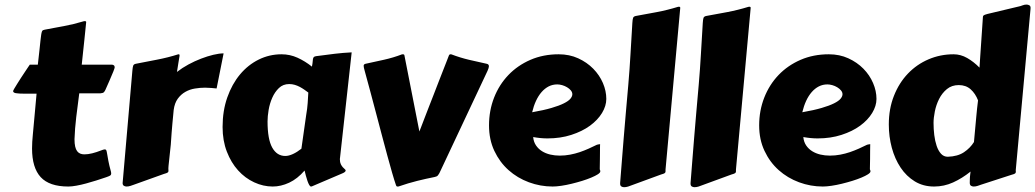

<svg xmlns="http://www.w3.org/2000/svg" viewBox="-20 -779 4464 828"><path d="M321.8 -376.5Q314.9 -325.2 308.8 -274.2Q302.7 -223.1 301.3 -178.7Q301.3 -159.7 304.2 -147Q307.1 -134.3 312.7 -127Q318.4 -119.6 326.2 -116.5Q334 -113.3 343.8 -113.3Q359.4 -113.3 377.9 -117.9Q396.5 -122.6 415 -129.9Q420.9 -132.3 425 -133.5Q429.2 -134.8 432.1 -134.8Q437 -134.8 438.7 -130.4Q440.4 -126 442.1 -115Q443.8 -104 447.3 -85.4Q450.7 -66.9 458.5 -38.6Q459 -36.1 459.2 -34.4Q459.5 -32.7 459.5 -31.2Q459.5 -24.4 454.3 -21.5Q449.2 -18.6 437.5 -14.6Q417.5 -7.8 395.3 -0.7Q373 6.3 351.3 12.2Q329.6 18.1 309.6 21.7Q289.6 25.4 274.4 25.4Q192.9 25.4 155.5 -15.1Q118.2 -55.7 118.2 -138.7Q118.2 -152.8 119.1 -167.7Q120.1 -182.6 121.6 -198.7Q126.5 -247.6 130.1 -291.3Q133.8 -335 137.7 -375H86.4Q60.1 -375 48.3 -377.2Q36.6 -379.4 36.6 -386.2Q36.6 -388.2 41.5 -396.7Q46.4 -405.3 54 -417.2Q61.5 -429.2 70.3 -442.9Q79.1 -456.5 87.2 -468.5Q95.2 -480.5 101.1 -489.3Q106.9 -498 108.4 -500H143.1Q147.5 -537.1 150.1 -562.3Q152.8 -587.4 154.5 -604Q156.2 -620.6 157.7 -629.6Q159.2 -638.7 160.9 -643.1Q162.6 -647.5 165.3 -648.7Q168 -649.9 172.4 -650.9Q194.3 -655.3 214.8 -658.9Q235.4 -662.6 255.9 -666.5Q276.4 -670.4 297.6 -675.5Q318.8 -680.7 341.8 -687.5Q343.3 -687.5 343.8 -687.7Q344.2 -688 345.7 -688Q351.6 -688 351.6 -684.1V-683.1Q349.1 -656.2 344 -608.4Q338.9 -560.5 332.5 -500H463.4Q467.3 -500 470.9 -497.3Q474.6 -494.6 474.6 -488.3Q474.6 -485.8 468.8 -470.7Q462.9 -455.6 452.1 -431.2L434.6 -391.6Q431.2 -384.3 427.5 -380.9Q423.8 -377.4 412.6 -376.5Z M914.1 -397.5Q903.8 -398.4 891.1 -399.7Q878.4 -400.9 864.3 -400.9Q842.8 -400.9 820.6 -397.2Q798.3 -393.6 779.3 -382.8Q760.3 -372.1 746.6 -353.3Q732.9 -334.5 729 -304.7Q725.6 -268.6 723.4 -245.4Q721.2 -222.2 720.2 -207.3Q719.2 -192.4 718.5 -183.3Q717.8 -174.3 717.3 -166.5Q717.3 -164.6 716.6 -155.8Q715.8 -147 714.4 -135.3Q712.9 -123.5 711.7 -109.9Q710.4 -96.2 709 -84.5Q707.5 -72.8 706.8 -64Q706.1 -55.2 706.1 -53.2Q706.1 -49.3 706.3 -46.6Q706.5 -43.9 706.5 -41.5Q706.5 -37.6 702.9 -34.9Q699.2 -32.2 686.5 -28.8L557.1 17.6Q551.8 19.5 543 22.5Q534.2 25.4 525.9 25.4Q519 25.4 513.9 22Q508.8 18.6 508.8 10.3L550.8 -473.6Q552.2 -489.7 554.4 -495.8Q556.6 -502 565.4 -503.9Q609.9 -512.7 657.2 -521.7Q704.6 -530.8 749 -544.9Q752.9 -544.9 753.7 -543.7Q754.4 -542.5 754.4 -540Q754.4 -539.1 754.2 -537.1Q753.9 -535.2 752.7 -528.3Q751.5 -521.5 749.3 -507.6Q747.1 -493.7 743.2 -468.8Q765.6 -486.3 792.7 -501Q819.8 -515.6 847.2 -526.1Q874.5 -536.6 899.9 -542.7Q925.3 -548.8 944.3 -548.8Z M1446.3 -98.1Q1445.8 -96.2 1445.8 -94.5Q1445.8 -92.8 1445.8 -91.3Q1445.8 -79.1 1449.7 -71Q1453.6 -63 1458.3 -57.9Q1462.9 -52.7 1466.8 -49.6Q1470.7 -46.4 1470.7 -43.9Q1470.7 -37.1 1456.1 -31.2L1324.7 24.9Q1324.2 25.4 1321.3 25.4Q1317.4 25.4 1313.5 18.6Q1309.6 11.7 1305.9 1.2Q1302.2 -9.3 1299.1 -21.2Q1295.9 -33.2 1293.5 -43.5Q1262.7 -7.8 1227.1 8.8Q1191.4 25.4 1156.2 25.4Q1115.2 25.4 1076.2 7.3Q1037.1 -10.7 1006.8 -44.2Q976.6 -77.6 958.3 -125Q939.9 -172.4 939.9 -231.4Q939.9 -301.3 960.2 -358.9Q980.5 -416.5 1015.1 -458Q1049.8 -499.5 1095.9 -522.2Q1142.1 -544.9 1193.8 -544.9Q1230.5 -544.9 1263.2 -530Q1295.9 -515.1 1325.2 -491.7Q1328.1 -506.3 1328.6 -515.1Q1329.1 -523.9 1330.8 -528.8Q1332.5 -533.7 1337.4 -535.4Q1342.3 -537.1 1353.5 -538.1Q1388.7 -543 1423.6 -547.1Q1458.5 -551.3 1496.6 -553.2ZM1300.3 -282.2Q1305.2 -310.1 1306.9 -334.7Q1308.6 -359.4 1309.6 -379.9Q1301.8 -385.7 1292.7 -392.1Q1283.7 -398.4 1273.2 -404.1Q1262.7 -409.7 1251.2 -413.1Q1239.7 -416.5 1227.1 -416.5Q1200.7 -416.5 1182.9 -399.4Q1165 -382.3 1154.1 -357.4Q1143.1 -332.5 1138.4 -304.7Q1133.8 -276.9 1133.8 -255.4Q1133.8 -178.2 1154.1 -142.3Q1174.3 -106.4 1210.4 -106.4Q1225.1 -106.4 1243.2 -114.7Q1261.2 -123 1279.8 -137.7Z M1916 -540Q1918 -544.9 1923.3 -544.9Q1924.3 -544.9 1925.3 -544.7Q1926.3 -544.4 1927.2 -544.4Q1963.9 -530.3 2002.4 -521.2Q2041 -512.2 2079.1 -503.9Q2088.4 -502 2088.4 -493.2Q2088.4 -486.8 2082.5 -473.6L1881.3 -45.9Q1877.4 -37.1 1874.5 -31.7Q1871.6 -26.4 1868.7 -22.9Q1865.7 -19.5 1862.3 -18.1Q1858.9 -16.6 1854 -15.6Q1816.9 -8.3 1778.8 1.2Q1740.7 10.7 1699.7 24.9Q1698.7 24.9 1698.2 25.1Q1697.8 25.4 1697.3 25.4H1693.8Q1691.4 25.4 1689.9 23.7Q1688.5 22 1688 20.5Q1680.7 -0.5 1671.1 -33.7Q1661.6 -66.9 1650.4 -107.9Q1639.2 -148.9 1627 -195.3Q1614.7 -241.7 1602.1 -289.6Q1589.4 -337.4 1576.9 -384.5Q1564.5 -431.6 1552.7 -473.6Q1548.3 -488.8 1548.3 -495.1Q1548.3 -502 1556.2 -503.9Q1594.2 -512.2 1635.3 -521.2Q1676.3 -530.3 1712.9 -544.4Q1714.4 -544.9 1717.3 -544.9Q1723.6 -544.9 1724.1 -540L1788.6 -211.9Q1791 -217.8 1796.9 -233.2Q1802.7 -248.5 1811 -270Q1819.3 -291.5 1829.3 -317.4Q1839.4 -343.3 1849.9 -370.1Q1860.4 -397 1870.6 -423.6Q1880.9 -450.2 1889.9 -473.1Q1898.9 -496.1 1905.8 -513.7Q1912.6 -531.2 1916 -540Z M2389.2 -544.9Q2435.5 -544.9 2473.4 -527.6Q2511.2 -510.3 2538.3 -482.7Q2565.4 -455.1 2580.1 -420.9Q2594.7 -386.7 2594.7 -352.5Q2594.7 -322.3 2576.2 -291.7Q2557.6 -261.2 2524.2 -236.8Q2490.7 -212.4 2443.8 -197.3Q2397 -182.1 2340.8 -182.1Q2311.5 -182.1 2279.3 -188Q2281.2 -167 2291.5 -151.9Q2301.8 -136.7 2317.4 -127Q2333 -117.2 2352.8 -112.5Q2372.6 -107.9 2393.6 -107.9Q2417 -107.9 2438.7 -112.1Q2460.4 -116.2 2480.5 -123Q2500.5 -129.9 2519 -138.2Q2537.6 -146.5 2554.2 -154.8Q2558.6 -155.8 2561.8 -156.5Q2564.9 -157.2 2567.9 -157.2Q2567.9 -157.2 2567.6 -149.4Q2567.4 -141.6 2567.4 -127.4Q2567.4 -113.3 2567.1 -93.3Q2566.9 -73.2 2566.4 -48.8Q2567.9 -46.4 2568.4 -43.9Q2568.8 -41.5 2568.8 -40Q2568.8 -34.2 2558.1 -27.3Q2547.4 -20.5 2530 -13.2Q2512.7 -5.9 2490.5 1Q2468.3 7.8 2445.3 13.4Q2422.4 19 2400.9 22.2Q2379.4 25.4 2363.3 25.4Q2310.5 25.4 2261 7.1Q2211.4 -11.2 2173.1 -45.4Q2134.8 -79.6 2111.8 -128.4Q2088.9 -177.2 2088.9 -238.3Q2088.9 -302.2 2110.8 -358.2Q2132.8 -414.1 2172.6 -455.6Q2212.4 -497.1 2267.6 -521Q2322.8 -544.9 2389.2 -544.9ZM2383.3 -415Q2363.3 -415 2346.4 -406.5Q2329.6 -397.9 2315.7 -382.1Q2301.8 -366.2 2291.5 -344Q2281.2 -321.8 2274.9 -294.9Q2325.2 -303.7 2358.4 -313.5Q2391.6 -323.2 2411.6 -333.3Q2431.6 -343.3 2439.9 -353.3Q2448.2 -363.3 2448.2 -372.6Q2448.2 -381.3 2441.7 -389.2Q2435.1 -397 2425.3 -402.8Q2415.5 -408.7 2404.1 -411.9Q2392.6 -415 2383.3 -415Z M2689.5 -413.1Q2695.3 -480 2699 -545.4Q2702.6 -610.8 2707 -679.7Q2708 -695.8 2710.2 -701.9Q2712.4 -708 2721.2 -710Q2766.6 -718.3 2812.3 -726.8Q2857.9 -735.4 2903.8 -749.5Q2905.3 -750 2908.2 -750Q2913.6 -750 2913.6 -745.1L2850.1 -47.9V-39.6Q2850.1 -35.2 2846.7 -32.5Q2843.3 -29.8 2830.6 -26.4L2702.6 20.5Q2697.3 22.9 2688.5 25.6Q2679.7 28.3 2671.4 28.3Q2664.6 28.3 2659.4 24.9Q2654.3 21.5 2654.3 13.2V10.3Q2658.2 -39.1 2661.9 -86.2Q2665.5 -133.3 2669.7 -183.6Q2673.8 -233.9 2678.7 -290Q2683.6 -346.2 2689.5 -413.1Z M2993.2 -413.1Q2999 -480 3002.7 -545.4Q3006.3 -610.8 3010.7 -679.7Q3011.7 -695.8 3013.9 -701.9Q3016.1 -708 3024.9 -710Q3070.3 -718.3 3116 -726.8Q3161.6 -735.4 3207.5 -749.5Q3209 -750 3211.9 -750Q3217.3 -750 3217.3 -745.1L3153.8 -47.9V-39.6Q3153.8 -35.2 3150.4 -32.5Q3147 -29.8 3134.3 -26.4L3006.3 20.5Q3001 22.9 2992.2 25.6Q2983.4 28.3 2975.1 28.3Q2968.3 28.3 2963.1 24.9Q2958 21.5 2958 13.2V10.3Q2961.9 -39.1 2965.6 -86.2Q2969.2 -133.3 2973.4 -183.6Q2977.5 -233.9 2982.4 -290Q2987.3 -346.2 2993.2 -413.1Z M3554.2 -544.9Q3600.6 -544.9 3638.4 -527.6Q3676.3 -510.3 3703.4 -482.7Q3730.5 -455.1 3745.1 -420.9Q3759.8 -386.7 3759.8 -352.5Q3759.8 -322.3 3741.2 -291.7Q3722.7 -261.2 3689.2 -236.8Q3655.8 -212.4 3608.9 -197.3Q3562 -182.1 3505.9 -182.1Q3476.6 -182.1 3444.3 -188Q3446.3 -167 3456.5 -151.9Q3466.8 -136.7 3482.4 -127Q3498 -117.2 3517.8 -112.5Q3537.6 -107.9 3558.6 -107.9Q3582 -107.9 3603.8 -112.1Q3625.5 -116.2 3645.5 -123Q3665.5 -129.9 3684.1 -138.2Q3702.6 -146.5 3719.2 -154.8Q3723.6 -155.8 3726.8 -156.5Q3730 -157.2 3732.9 -157.2Q3732.9 -157.2 3732.7 -149.4Q3732.4 -141.6 3732.4 -127.4Q3732.4 -113.3 3732.2 -93.3Q3731.9 -73.2 3731.4 -48.8Q3732.9 -46.4 3733.4 -43.9Q3733.9 -41.5 3733.9 -40Q3733.9 -34.2 3723.1 -27.3Q3712.4 -20.5 3695.1 -13.2Q3677.7 -5.9 3655.5 1Q3633.3 7.8 3610.4 13.4Q3587.4 19 3565.9 22.2Q3544.4 25.4 3528.3 25.4Q3475.6 25.4 3426 7.1Q3376.5 -11.2 3338.1 -45.4Q3299.8 -79.6 3276.9 -128.4Q3253.9 -177.2 3253.9 -238.3Q3253.9 -302.2 3275.9 -358.2Q3297.9 -414.1 3337.6 -455.6Q3377.4 -497.1 3432.6 -521Q3487.8 -544.9 3554.2 -544.9ZM3548.3 -415Q3528.3 -415 3511.5 -406.5Q3494.6 -397.9 3480.7 -382.1Q3466.8 -366.2 3456.5 -344Q3446.3 -321.8 3439.9 -294.9Q3490.2 -303.7 3523.4 -313.5Q3556.6 -323.2 3576.7 -333.3Q3596.7 -343.3 3605 -353.3Q3613.3 -363.3 3613.3 -372.6Q3613.3 -381.3 3606.7 -389.2Q3600.1 -397 3590.3 -402.8Q3580.6 -408.7 3569.1 -411.9Q3557.6 -415 3548.3 -415Z M4190.4 -277.8Q4191.9 -293.5 4193.6 -310.5Q4195.3 -327.6 4197.8 -346.2Q4186.5 -375.5 4166 -393.8Q4145.5 -412.1 4114.7 -412.1Q4084.5 -412.1 4063.5 -394.8Q4042.5 -377.4 4029.8 -352.1Q4017.1 -326.7 4011.5 -298.6Q4005.9 -270.5 4005.9 -249Q4005.9 -222.7 4009 -196.8Q4012.2 -170.9 4019.3 -149.9Q4026.4 -128.9 4038.1 -116Q4049.8 -103 4067.4 -103Q4110.4 -104.5 4137.2 -122.6Q4164.1 -140.6 4180.2 -166.5ZM4360.8 -49.3Q4360.8 -48.3 4360.6 -47.1Q4360.4 -45.9 4360.4 -44.9Q4360.4 -42.5 4360.6 -41Q4360.8 -39.6 4360.8 -38.1Q4360.8 -33.7 4357.7 -31Q4354.5 -28.3 4341.3 -24.9L4210.4 17.6Q4205.1 19.5 4196.3 22.5Q4187.5 25.4 4179.2 25.4Q4172.4 25.4 4167.2 22Q4162.1 18.6 4162.1 9.3Q4162.1 0.5 4162.4 -4.9Q4162.6 -10.3 4162.8 -14.9Q4163.1 -19.5 4163.8 -24.9Q4164.6 -30.3 4165.5 -39.1Q4128.9 -9.8 4090.1 7.8Q4051.3 25.4 4008.3 25.4Q3961.4 25.4 3925 3.2Q3888.7 -19 3863.8 -56.4Q3838.9 -93.8 3825.9 -141.8Q3813 -189.9 3813 -242.2Q3813 -310.1 3835.2 -366Q3857.4 -421.9 3895.5 -461.7Q3933.6 -501.5 3984.4 -523.2Q4035.2 -544.9 4092.3 -544.9Q4123 -544.9 4151.1 -528.8Q4179.2 -512.7 4204.1 -487.3Q4205.6 -511.2 4207.5 -539.3Q4209.5 -567.4 4211.4 -596.4Q4213.4 -625.5 4215.3 -653.8Q4217.3 -682.1 4218.8 -705.6Q4218.8 -710 4221.9 -712.6Q4225.1 -715.3 4238.3 -718.8L4375.5 -751.5Q4380.9 -752.4 4389.6 -755.9Q4398.4 -759.3 4406.7 -759.3Q4413.1 -759.3 4418.7 -756.3Q4424.3 -753.4 4424.3 -745.1Q4424.3 -744.1 4424.1 -741Q4423.8 -737.8 4423.8 -736.8Z"/></svg>

Font: Carter One
Style: Regular
Weight: 400
Designer: vernon adams
Foundry: vernon adams
Version: Version 1.000